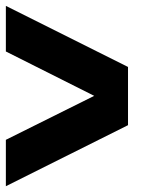

<svg xmlns="http://www.w3.org/2000/svg" viewBox="-20 -627 555 655"><path d="M0 -606.9V-451.4L301.4 -300L0 -150V8.3L416.7 -200V-398.6Z"/></svg>

Font: Kubos
Style: Light
Weight: 300
Version: Version 001.000